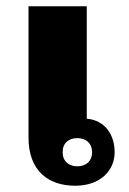

<svg xmlns="http://www.w3.org/2000/svg" viewBox="-20 -583 413 613"><path d="M257 -563H71V-144C71 -36 136 10 220 10C300 10 346 -38 346 -97C346 -152 316 -199 257 -204ZM227 -142C254 -142 274 -126 274 -97C274 -68 254 -52 227 -52C200 -52 180 -68 180 -97C180 -127 200 -142 227 -142Z"/></svg>

Font: Noto Sans Thai Looped Black
Style: Regular
Weight: 900
Designer: Sasikarn Vongin, Ben Mitchell
Foundry: The Fontpad Ltd
Version: Version 1.001